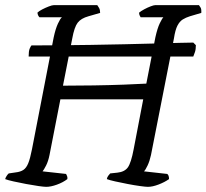

<svg xmlns="http://www.w3.org/2000/svg" viewBox="-28 -724 800 744"><path d="M151 0Q143 0 121.5 -3Q100 -6 73.5 -11Q47 -16 24.5 -21Q2 -26 -8 -30Q-6 -37 -1.5 -43.5Q3 -50 6 -52L33 -56Q51 -58 62.5 -65.5Q74 -73 81.5 -91.5Q89 -110 96 -146L180 -579Q187 -612 196.5 -632.5Q206 -653 212 -657H125Q122 -660 120 -664Q118 -668 117 -675Q123 -681 135.5 -687.5Q148 -694 161 -699Q174 -704 180 -704H349Q352 -700 356 -693Q360 -686 360 -674L315 -661Q286 -653 273 -636Q260 -619 252 -575L216 -392Q272 -392 334.5 -393Q397 -394 451.5 -396Q506 -398 539 -400L574 -579Q582 -615 591 -633.5Q600 -652 605 -657H517Q515 -660 513 -664.5Q511 -669 511 -675Q518 -681 531 -688Q544 -695 556 -699.5Q568 -704 573 -704H743Q745 -701 749 -695Q753 -689 752 -674L708 -661Q692 -656 680 -648.5Q668 -641 659.5 -624.5Q651 -608 646 -575L557 -123Q552 -100 544 -83Q536 -66 530 -60L620 -50Q627 -45 627 -30Q610 -18 586.5 -9Q563 0 545 0Q537 0 515 -3Q493 -6 467 -11Q441 -16 418.5 -21Q396 -26 386 -30Q387 -37 391.5 -43Q396 -49 399 -52L427 -55Q455 -58 467.5 -75.5Q480 -93 490 -146L527 -339H206L164 -124Q159 -99 150.5 -82.5Q142 -66 137 -60L228 -50Q230 -47 232 -41.5Q234 -36 233 -30Q216 -17 192.5 -8.5Q169 0 151 0ZM83 -505Q83 -526 87 -535.5Q91 -545 94 -548Q139 -548 198 -548.5Q257 -549 323 -550Q389 -551 453.5 -552.5Q518 -554 574 -555.5Q630 -557 669 -558Q708 -559 721 -559L731 -549Q731 -533 727.5 -522.5Q724 -512 721 -505Z"/></svg>

Font: Texturina Extralight
Style: Italic
Weight: 200
Italic angle: -11°
Designer: Guillermo Torres Carreño
Foundry: Omnibus-Type
Version: Version 1.002; ttfautohint (v1.8.3)